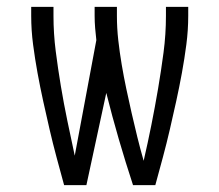

<svg xmlns="http://www.w3.org/2000/svg" viewBox="-20 -540 640 560"><path d="M167 0Q156 -40 145 -81Q134 -122 124.5 -163Q115 -204 106 -245Q97 -286 89.5 -327Q82 -368 76.5 -410Q71 -452 71 -494V-520H136V-494Q136 -442 142.5 -391Q149 -340 157.5 -289Q166 -238 176.5 -187.5Q187 -137 198 -86L261 -423Q259 -440 257.5 -458Q256 -476 256 -494V-520H321V-494Q321 -458 325 -422.5Q329 -387 335 -351.5Q341 -316 348.5 -280.5Q356 -245 364 -210Q372 -175 380.5 -140.5Q389 -106 399 -71Q411 -123 421.5 -175.5Q432 -228 441 -281Q450 -334 457 -387Q464 -440 464 -494V-520H529V-494Q529 -452 523.5 -410Q518 -368 510.5 -327Q503 -286 494 -245Q485 -204 475.5 -163Q466 -122 455 -81Q444 -40 433 0H368Q346 -67 326.5 -134Q307 -201 290 -269L232 0Z"/></svg>

Font: Iosevka SS04 Light Extended
Style: Regular
Weight: 300
Width: 7
Monospace: yes
Designer: Belleve Invis
Foundry: Belleve Invis
Version: Version 19.0.0; ttfautohint (v1.8.4)